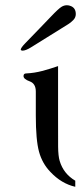

<svg xmlns="http://www.w3.org/2000/svg" viewBox="-20 -716 326 741"><path d="M204.1 -270Q204.1 -186.5 204.3 -150.1Q204.6 -113.8 210.4 -94.7Q225.1 -45.4 270.5 -18.6V4.9Q216.8 -7.3 174.3 -52.7Q143.1 -85 130.6 -130.4Q118.2 -175.8 118.2 -270V-362.8Q118.2 -393.6 94.5 -402.1Q70.8 -410.6 70.8 -422.4Q70.8 -432.6 81.1 -432.6Q112.3 -434.1 142.8 -442.1Q173.3 -450.2 204.1 -460.9ZM99.6 -533.2Q79.1 -520.5 66.9 -520.5Q65.4 -520.5 64.5 -521Q60.1 -521.5 60.1 -524.4Q60.1 -531.2 77.1 -548.8L133.8 -607.4Q145.5 -619.1 175.8 -651.1Q206.1 -683.1 217.8 -689.9Q227.5 -695.8 238.3 -695.8Q246.1 -695.8 253.9 -692.4Q272.5 -684.6 272.5 -661.6Q272.5 -648.4 262.7 -638.4Q252.9 -628.4 243.2 -622.6Z"/></svg>

Font: Caudex
Style: Regular
Weight: 400
Version: Version 1.01